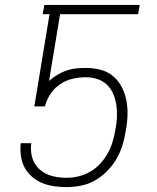

<svg xmlns="http://www.w3.org/2000/svg" viewBox="-20 -755 640 783"><path d="M251 8Q226 8 201 4.5Q176 1 153.5 -8Q131 -17 112.5 -32.5Q94 -48 82 -69Q70 -90 66 -114.5Q62 -139 64 -165L65 -171H108L107 -167Q105 -147 108 -127.5Q111 -108 120 -91.5Q129 -75 143 -63Q157 -51 174.5 -43.5Q192 -36 211.5 -33Q231 -30 251 -30Q276 -30 301 -36Q326 -42 349 -55.5Q372 -69 390 -89Q408 -109 420.5 -132Q433 -155 440 -179.5Q447 -204 451 -229Q456 -253 457 -277.5Q458 -302 454.5 -326Q451 -350 442 -371.5Q433 -393 416.5 -409Q400 -425 377.5 -432.5Q355 -440 330 -440Q304 -440 277 -434Q250 -428 226 -412Q202 -396 186 -372Q170 -348 163 -321H120L182 -697H154L161 -735H550L543 -697H225L180 -425Q196 -439 214 -450Q232 -461 251.5 -467.5Q271 -474 291 -476Q311 -478 330 -478Q361 -478 390 -470.5Q419 -463 441 -444.5Q463 -426 476.5 -400Q490 -374 495.5 -345Q501 -316 500 -284.5Q499 -253 493 -223Q489 -194 480 -164.5Q471 -135 455.5 -108Q440 -81 417.5 -58Q395 -35 368 -19.5Q341 -4 311 2Q281 8 251 8Z"/></svg>

Font: Iosevka Curly XLtExObl
Style: Regular
Weight: 200
Width: 7
Italic angle: -9°
Monospace: yes
Designer: Belleve Invis
Foundry: Belleve Invis
Version: Version 11.0.1; ttfautohint (v1.8.3)